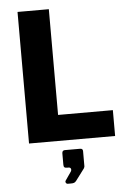

<svg xmlns="http://www.w3.org/2000/svg" viewBox="-62 -768 700 1051"><g transform="rotate(-5 287.5 -242.5)"><path d="M75 -723V0H548V-142H247V-723ZM267 238H284C300 238 306 236 314 226L362 162C363 159 366 155 366 150V67C366 58 361 53 351 53H267C258 53 252 58 252 70V131C252 145 256 150 271 150H280C292 150 297 163 288 175L257 220C252 228 258 238 267 238Z"/></g></svg>

Font: United Sans ExtraBold
Style: Regular
Weight: 800
Designer: Pablo Impallari, Rodrigo Fuenzalida (Modified by Dan O. Williams)
Version: Version 1.000;PS 001.000;hotconv 1.0.88;makeotf.lib2.5.64775